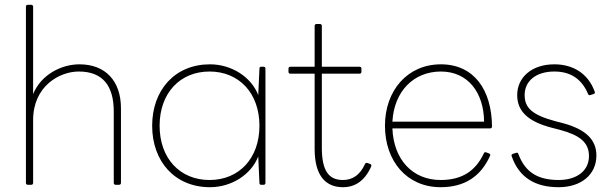

<svg xmlns="http://www.w3.org/2000/svg" viewBox="-20 -770 2565 800"><path d="M110 0C115 0 118 -3 118 -8V-270C118 -411 228 -472 308 -472C408 -472 454 -413 454 -305V-8C454 -3 457 0 462 0H476C481 0 484 -3 484 -8V-319C484 -433 419 -502 311 -502C238 -502 152 -461 118 -378V-742C118 -747 115 -750 110 -750H96C91 -750 88 -747 88 -742V-8C88 -3 91 0 96 0Z M855 10C943 10 1026 -41 1056 -118L1061 -8C1061 -2 1064 0 1069 0H1078C1083 0 1086 -3 1086 -8V-484C1086 -489 1083 -492 1078 -492H1069C1064 -492 1061 -490 1061 -484L1056 -374C1026 -451 943 -502 855 -502C708 -502 614 -394 614 -246C614 -98 708 10 855 10ZM853 -20C730 -20 645 -110 645 -246C645 -382 730 -472 853 -472C976 -472 1061 -382 1061 -246C1061 -110 976 -20 853 -20Z M1409 10C1458 10 1499 -15 1526 -75C1529 -81 1527 -85 1522 -87L1511 -91C1507 -92 1503 -91 1501 -87C1480 -40 1448 -20 1409 -20C1350 -20 1321 -58 1321 -154V-463H1478C1483 -463 1486 -466 1486 -471V-484C1486 -489 1483 -492 1478 -492H1321V-662C1321 -667 1318 -670 1313 -670H1299C1294 -670 1291 -667 1291 -662V-492H1190C1185 -492 1182 -489 1182 -484V-471C1182 -466 1185 -463 1190 -463H1291V-149C1291 -34 1340 10 1409 10Z M1816 10C1915 10 1983 -34 2022 -121C2024 -125 2022 -129 2017 -131L2006 -135C2002 -137 1998 -136 1996 -131C1963 -61 1909 -20 1816 -20C1699 -20 1620 -105 1615 -235H2022C2027 -235 2030 -238 2030 -243C2029 -394 1956 -502 1817 -502C1678 -502 1584 -393 1584 -246C1584 -99 1675 10 1816 10ZM1817 -472C1930 -472 1996 -384 1997 -263H1615C1622 -390 1704 -472 1817 -472Z M2308 10C2401 10 2465 -42 2465 -122C2465 -187 2422 -231 2325 -257L2294 -265C2198 -291 2166 -320 2166 -374C2166 -433 2214 -472 2290 -472C2355 -472 2403 -443 2430 -379C2432 -374 2435 -372 2440 -374L2453 -378C2458 -380 2460 -383 2458 -388C2430 -466 2365 -502 2290 -502C2195 -502 2135 -447 2135 -374C2135 -307 2179 -264 2278 -238L2313 -229C2395 -207 2434 -177 2434 -120C2434 -55 2379 -20 2308 -20C2220 -20 2168 -53 2140 -128C2138 -133 2136 -135 2130 -133L2117 -129C2112 -127 2110 -124 2112 -119C2143 -30 2210 10 2308 10Z"/></svg>

Font: LINE Seed Sans TH Thin
Style: Regular
Weight: 250
Designer: Dalton Maag Ltd | Thai characters by Cadson Demak Co.,Ltd.
Foundry: Dalton Maag Ltd
Version: Version 1.003